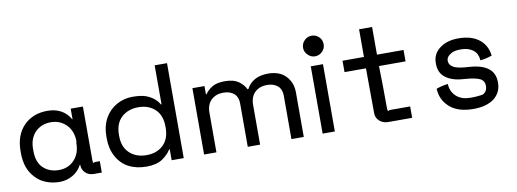

<svg xmlns="http://www.w3.org/2000/svg" viewBox="-59 -1047 3751 1394"><g transform="rotate(-10 1816.5 -350.0)"><path d="M116 -444Q184 -510 288 -510Q404 -510 457 -418H459V-496H549V-96Q549 -85 554 -78Q558 -84 570 -84H595H601V0H542Q504 0 480 -24Q456 -48 456 -84H454Q429 -36 384 -11Q340 14 288 14Q238 14 193 -3Q147 -20 116 -53Q47 -122 47 -240V-256Q47 -374 116 -444ZM456 -242Q456 -248 459 -254Q459 -329 414 -377Q367 -424 299 -424Q229 -424 183 -378Q139 -331 139 -256V-240Q139 -159 182 -116Q228 -72 298 -72Q368 -72 412 -119Q456 -166 456 -242Z M797 -16Q742 -46 711 -103Q679 -161 679 -238V-251Q679 -328 711 -386Q742 -441 796 -472Q852 -503 914 -503Q977 -503 1013 -490Q1080 -465 1110 -412H1114V-700H1205V0H1116V-81H1112Q1091 -46 1047 -15Q1003 14 929 14Q854 14 797 -16ZM944 -68Q1020 -68 1067 -113Q1114 -158 1114 -240V-249Q1114 -331 1067 -376Q1020 -421 944 -421Q867 -421 819 -376Q771 -331 771 -249V-240Q771 -158 819 -113Q867 -68 944 -68Z M1748 -412H1754Q1799 -498 1914 -498Q2021 -498 2067 -419Q2090 -381 2090 -329V0H1999V-321Q1999 -367 1971 -392Q1942 -418 1890 -418Q1838 -418 1803 -386Q1768 -353 1768 -292V0H1677V-321Q1677 -367 1649 -392Q1620 -418 1568 -418Q1516 -418 1481 -386Q1446 -353 1446 -292V0H1355V-489H1444V-428H1449Q1464 -453 1499 -476Q1533 -498 1596 -498Q1658 -498 1695 -473Q1731 -447 1748 -412Z M2273 -562Q2243 -562 2220 -585Q2197 -608 2197 -638Q2197 -669 2220 -692Q2242 -714 2273 -714Q2305 -714 2327 -692Q2349 -670 2349 -638Q2349 -607 2327 -585Q2304 -562 2273 -562ZM2319 0H2229V-496H2319Z M2623 -82Q2623 -190 2621 -412H2463V-496H2621V-700H2717V-496H2913V-412H2717Q2721 -267 2721 -96Q2721 -85 2726 -78Q2731 -84 2742 -84H2889V0H2714Q2675 0 2649 -23Q2623 -46 2623 -82Z M3363 -292Q3547 -279 3547 -148V-142Q3547 -71 3491 -27Q3435 14 3340 14Q3222 14 3161 -44Q3106 -95 3101 -172V-175V-177Q3141 -192 3187 -197Q3187 -200 3187 -191Q3191 -137 3230 -103Q3269 -70 3331 -70Q3391 -70 3426 -78Q3457 -97 3457 -135Q3457 -173 3426 -189Q3393 -206 3309 -212Q3224 -216 3175 -253Q3127 -288 3127 -356Q3127 -353 3127 -362Q3127 -432 3186 -473Q3238 -510 3319 -510Q3419 -510 3477 -461Q3526 -418 3535 -351Q3535 -348 3536 -345Q3496 -330 3450 -325L3449 -331Q3445 -377 3412 -402Q3377 -428 3323 -428Q3276 -428 3254 -415Q3215 -394 3215 -363Q3215 -332 3245 -315Q3276 -296 3363 -292Z"/></g></svg>

Font: Rilu
Style: Bold
Weight: 500
Designer: Alí Sinisterra
Foundry: Alí Sinisterra
Version: ""